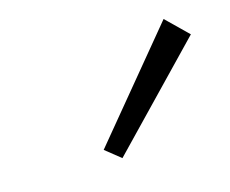

<svg xmlns="http://www.w3.org/2000/svg" viewBox="-49 -856 432 360"><g transform="rotate(-15 167.0 -676.0)"><path d="M150 -560 120 -584 292 -792 334 -751Z"/></g></svg>

Font: Marhey Light
Style: Regular
Weight: 300
Designer: Nur Syamsi & Bustanul Arifin
Foundry: Namelatype
Version: Version 1.000